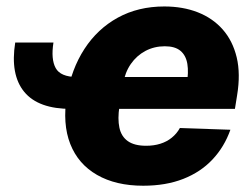

<svg xmlns="http://www.w3.org/2000/svg" viewBox="-20 -573 783 603"><path d="M27.8 -439.5H147.9Q139.6 -387.2 154.8 -359.4Q169.9 -331.5 221.2 -331.1L204.6 -231Q100.6 -230.5 56.2 -284.4Q11.7 -338.4 27.8 -439.5ZM429.7 10.3Q343.8 10.3 284.7 -23.7Q225.6 -57.6 200.7 -120.8Q175.8 -184.1 189.9 -272Q204.1 -356 245.1 -419.2Q286.1 -482.4 350.1 -517.6Q414.1 -552.7 496.1 -552.7Q554.2 -552.7 601.1 -534.4Q647.9 -516.1 679.4 -480.5Q710.9 -444.8 723.4 -392.8Q735.8 -340.8 724.6 -273.4L717.8 -231H243.7L260.3 -331.1H651.9L566.4 -308.6Q572.8 -345.7 568.4 -372.3Q564 -398.9 546.9 -413.3Q529.8 -427.7 497.6 -427.7Q464.4 -427.7 436.8 -413.1Q409.2 -398.4 390.9 -372.1Q372.6 -345.7 366.7 -310.1L355 -238.3Q349.1 -199.7 355 -172.1Q360.8 -144.5 381.3 -129.9Q401.9 -115.2 439 -115.2Q463.4 -115.2 483.6 -121.6Q503.9 -127.9 519.5 -140.6Q535.2 -153.3 544.9 -170.9L703.6 -165.5Q684.6 -111.8 647.5 -72.3Q610.4 -32.7 555.7 -11.2Q501 10.3 429.7 10.3Z"/></svg>

Font: Inter Tight ExtraBold
Style: Italic
Weight: 800
Italic angle: -9.39999°
Designer: Rasmus Andersson
Foundry: rsms
Version: Version 3.004